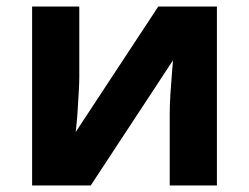

<svg xmlns="http://www.w3.org/2000/svg" viewBox="-20 -566 760 586"><path d="M222 -546V-330Q222 -313 220.5 -288Q219 -263 217.5 -237Q216 -211 214 -191Q212 -171 211 -163L463 -546H642V0H498V-218Q498 -245 500 -277.5Q502 -310 504.5 -338.5Q507 -367 508 -382L257 0H78V-546Z"/></svg>

Font: Noto IKEA Latin
Style: Bold
Weight: 700
Designer: Monotype Design Team
Foundry: Monotype Imaging Inc.
Version: Version 1.0